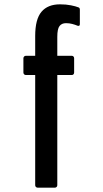

<svg xmlns="http://www.w3.org/2000/svg" viewBox="-20 -681 476 886"><path d="M153.8 185Q149 185 145.7 181.7Q142.4 178.4 142.4 173.7V-334.8H99.4Q94.6 -334.8 91.3 -338.1Q88 -341.4 88 -346.2V-412.2Q88 -416.9 91.3 -420.2Q94.6 -423.5 99.4 -423.5H142.4V-514.9Q142.4 -592.4 171.5 -626.7Q200.5 -661 257 -661Q285 -661 307.2 -656.5Q329.4 -652.1 341.8 -647.1Q348.5 -645.3 348.5 -636.1V-569.6Q348.5 -559.1 338 -562.2Q327 -566.9 313.3 -570.5Q299.6 -574.1 284.6 -574.1Q264.9 -574.1 254.7 -560.9Q244.4 -547.7 244.4 -510.9V-423.5H311.4Q316.1 -423.5 319.1 -420.2Q322.1 -416.9 322.1 -412.2V-346.2Q322.1 -341.4 319.1 -338.1Q316.1 -334.8 311.4 -334.8H244.4V173.7Q244.4 178.4 241.2 181.7Q237.9 185 233.1 185Z"/></svg>

Font: Sofia Sans Extra Condensed
Style: Regular
Weight: 400
Designer: Botio Nikoltchev, Ani Petrova
Foundry: lettersoup
Version: Version 4.101